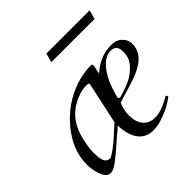

<svg xmlns="http://www.w3.org/2000/svg" viewBox="-166 -793 961 961"><g transform="rotate(-45 314.0 -312.5)"><path d="M289 -638 276 -590H582L595 -638ZM568 -371.5C568 -348.5 562.5 -328.8 551.5 -312.5C540.5 -296.2 524.5 -280.5 503.5 -265.5C482.5 -250.5 447.3 -236 398 -222C388.9 -222 386 -222.1 386 -230H385C401.7 -299.3 425.7 -351 457 -385C471.6 -401.7 496.2 -419.7 523 -420.5C523.9 -420.5 524.8 -420.5 525.7 -420.5C556.6 -420.5 568 -403.3 568 -371.5ZM335 -376 287 -154C271 -139.3 249.3 -119.8 222 -95.5C194.7 -71.2 169.3 -53 146 -41C107.7 -41 105 -77.3 105 -126C105 -144.7 109 -172 117 -208C133.7 -278.7 170 -328.7 226 -358C257.3 -375.3 287.7 -384 317 -384C329 -384 335 -381.3 335 -376ZM362 -126C362 -151.3 367.3 -176.3 378 -201C427.8 -218.4 485.6 -230.9 533 -252C579.8 -272.8 628 -304.4 628 -370.5C628 -390.8 617.7 -409.3 597 -426C585.7 -434.7 569 -439 547 -439C495 -439 447.3 -419.3 404 -380C408 -396.7 411.3 -412 414 -426C414 -434.7 411.3 -439 406 -439C368.7 -439 332.3 -433 297 -421C225.7 -397 164.8 -354.8 114.5 -294.5C64.2 -234.2 39 -170 39 -102C39 -80.7 42.3 -58.7 49 -36C59 -3.3 74.3 13 95 13C107 13 123 5.7 143 -9C163 -23.7 187.3 -43.7 216 -69C232.2 -83.2 249.1 -99.4 264 -110L287 -131C288.2 -54.3 319.1 13 395 13C415 13 434.3 10 453 4C496.3 -8.7 535 -28.3 569 -55L562 -67C517.3 -39.7 479.7 -26 449 -26C390.4 -26 362 -67.5 362 -126Z"/></g></svg>

Font: fbb
Style: Italic
Weight: 400
Italic angle: -12°
Designer: David J. Perry, Michael Sharpe
Version: Version 0.991